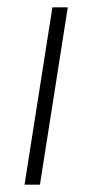

<svg xmlns="http://www.w3.org/2000/svg" viewBox="-20 -504 252 524"><path d="M47 0 123 -484H165L89 0Z"/></svg>

Font: Nunito Sans ExtraLight
Style: Italic
Weight: 200
Italic angle: -9°
Designer: Vernon Adams
Foundry: Vernon Adams
Version: Version 3.006; ttfautohint (v1.8.3)